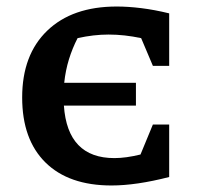

<svg xmlns="http://www.w3.org/2000/svg" viewBox="-20 -560 616 589"><path d="M322 9Q191 9 119.5 -61.5Q48 -132 48 -261Q48 -392 125 -466Q202 -540 338 -540Q373 -540 413.5 -535Q454 -530 499 -519V-358H449L413 -443Q362 -454 313 -454Q267 -454 218 -443Q202 -412 191.5 -378Q181 -344 177 -306H397V-236H176Q187 -75 331 -75Q366 -75 411 -86L449 -178H499V-17Q398 9 322 9Z"/></svg>

Font: Piazzolla SC SemiBold
Style: Regular
Weight: 600
Designer: Juan Pablo del Peral
Foundry: Huerta Tipografica
Version: Version 1.330